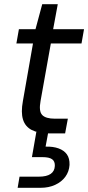

<svg xmlns="http://www.w3.org/2000/svg" viewBox="-20 -635 420 914"><path d="M213 0Q163 0 131.5 -16Q100 -32 89.5 -66Q79 -100 89 -154L137 -428H58L70 -496H149L181 -615H255L233 -496H380L368 -428H222L173 -154Q164 -105 181 -87.5Q198 -70 241 -70H303L290 0ZM64 259 73 206H165Q202 206 221 193Q240 180 241 155Q242 133 228 123Q214 113 182 113H132L153 -7H210L197 63Q233 62 259 71.5Q285 81 298.5 100Q312 119 311 150Q309 182 291 206.5Q273 231 242.5 245Q212 259 174 259Z"/></svg>

Font: DM Sans 28pt
Style: Italic
Weight: 400
Italic angle: -10°
Version: Version 4.004;gftools[0.9.30]